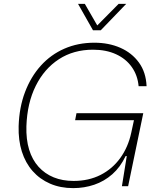

<svg xmlns="http://www.w3.org/2000/svg" viewBox="-20 -959 804 989"><path d="M357 10Q291 10 238 -13Q185 -36 148 -78Q111 -120 92.5 -178.5Q74 -237 76 -309Q79 -406 109 -485Q139 -564 190.5 -621Q242 -678 312 -708.5Q382 -739 466 -739Q540 -739 599.5 -713Q659 -687 695.5 -637Q732 -587 735 -515H694Q689 -571 659 -613.5Q629 -656 578 -679.5Q527 -703 459 -703Q359 -703 283.5 -654Q208 -605 164 -516.5Q120 -428 116 -309Q114 -241 130 -188.5Q146 -136 178.5 -100Q211 -64 256.5 -45.5Q302 -27 359 -27Q437 -27 498 -58Q559 -89 599.5 -145Q640 -201 656 -275L672 -349L680 -340H367L374 -376H718L640 0H608L633 -155H627Q600 -98 558.5 -61.5Q517 -25 465.5 -7.5Q414 10 357 10ZM459 -803 382 -939H417L481 -828L591 -939H630L499 -803Z"/></svg>

Font: Mona Sans ExtraLight
Style: Italic
Weight: 200
Italic angle: -11.6951°
Designer: Deni Anggara
Foundry: GitHub
Version: Version 2.000